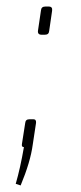

<svg xmlns="http://www.w3.org/2000/svg" viewBox="-20 -450 247 586"><path d="M118 -430H129Q141 -430 139 -417L130 -355Q129 -344 117 -344H107Q94 -344 96 -357L105 -418Q106 -430 118 -430ZM70 -86H82Q91 -86 90 -75L80 -9Q73 44 43 116L28 111Q42 63 53 -1Q45 -1 47 -11L57 -75Q58 -86 70 -86Z"/></svg>

Font: Exo 2.0 Thin
Style: Italic
Weight: 250
Italic angle: -8°
Designer: Natanael Gama
Version: Version 1.001;PS 001.001;hotconv 1.0.70;makeotf.lib2.5.58329